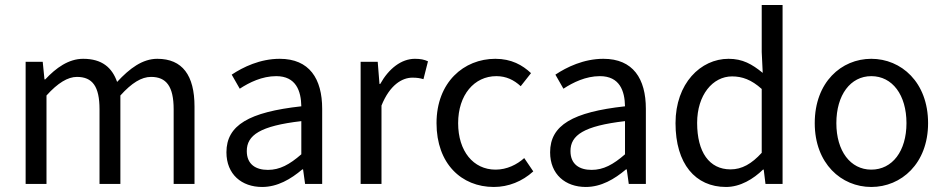

<svg xmlns="http://www.w3.org/2000/svg" viewBox="-20 -732 3758 764"><path d="M82 0H165V-352C210 -402 250 -426 286 -426C348 -426 376 -388 376 -297V0H459V-352C504 -402 543 -426 581 -426C642 -426 671 -388 671 -297V0H754V-308C754 -432 706 -498 606 -498C547 -498 496 -460 446 -406C426 -463 386 -498 311 -498C253 -498 203 -462 160 -416H157L150 -486H82Z M1023 12C1084 12 1137 -19 1183 -58H1186L1194 0H1262V-299C1262 -419 1211 -498 1093 -498C1015 -498 947 -465 902 -435L934 -379C972 -404 1023 -429 1079 -429C1158 -429 1178 -370 1179 -309C971 -286 881 -234 881 -126C881 -38 942 12 1023 12ZM1046 -56C999 -56 962 -77 962 -131C962 -194 1015 -231 1179 -250V-118C1132 -77 1093 -56 1046 -56Z M1415 0H1498V-312C1531 -394 1580 -423 1621 -423C1640 -423 1651 -421 1665 -417L1683 -488C1668 -495 1653 -498 1631 -498C1577 -498 1527 -459 1493 -398H1490L1483 -486H1415Z M1945 12C2003 12 2058 -10 2102 -50L2066 -103C2037 -77 1997 -57 1952 -57C1863 -57 1803 -131 1803 -242C1803 -354 1867 -429 1955 -429C1994 -429 2025 -414 2052 -389L2093 -441C2059 -473 2015 -498 1951 -498C1826 -498 1717 -405 1717 -242C1717 -81 1816 12 1945 12Z M2311 12C2372 12 2425 -19 2471 -58H2474L2482 0H2550V-299C2550 -419 2499 -498 2381 -498C2303 -498 2235 -465 2190 -435L2222 -379C2260 -404 2311 -429 2367 -429C2446 -429 2466 -370 2467 -309C2259 -286 2169 -234 2169 -126C2169 -38 2230 12 2311 12ZM2334 -56C2287 -56 2250 -77 2250 -131C2250 -194 2303 -231 2467 -250V-118C2420 -77 2381 -56 2334 -56Z M2869 12C2926 12 2978 -20 3016 -57H3019L3026 0H3094V-712H3011V-525L3015 -442C2972 -477 2935 -498 2879 -498C2768 -498 2668 -400 2668 -242C2668 -80 2747 12 2869 12ZM2887 -58C2802 -58 2754 -127 2754 -243C2754 -354 2816 -428 2893 -428C2933 -428 2970 -415 3011 -378V-124C2971 -80 2932 -58 2887 -58Z M3447 12C3566 12 3673 -81 3673 -242C3673 -405 3566 -498 3447 -498C3328 -498 3222 -405 3222 -242C3222 -81 3328 12 3447 12ZM3447 -57C3364 -57 3308 -131 3308 -242C3308 -354 3364 -429 3447 -429C3531 -429 3587 -354 3587 -242C3587 -131 3531 -57 3447 -57Z"/></svg>

Font: DAIFUKU Sans
Style: Regular
Weight: 400
Designer: Original font ‘Source Han Sans JP’ : Paul D. Hunt
Foundry: Daifuku
Version: Version 1.000